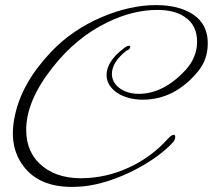

<svg xmlns="http://www.w3.org/2000/svg" viewBox="-20 -670 837 755"><path d="M760 -391C785 -422 797 -458 797 -500C797 -568 761 -614 688 -637C660 -646 629 -650 594 -650C525 -650 454 -634 381 -603C303 -570 236 -524 181 -466C104 -385 57 -302 39 -217C21 -136 32 -70 72 -17C113 38 177 65 263 65C277 65 291 64 306 63C373 56 443 33 514 -4C575 -36 623 -71 658 -108C665 -115 669 -123 669 -131C669 -137 667 -140 663 -140C657 -140 649 -134 638 -122C601 -81 557 -47 505 -20C448 9 388 26 326 30C252 35 193 20 149 -15C105 -50 83 -98 83 -159C83 -236 118 -318 187 -405C249 -484 321 -543 402 -582C469 -615 535 -631 599 -631C644 -631 680 -622 707 -603C739 -582 755 -549 755 -506C755 -465 740 -428 710 -395C652 -332 590 -301 525 -301C465 -301 420 -335 420 -379C420 -410 439 -440 476 -470C487 -474 492 -479 492 -486C492 -489 490 -490 487 -490C482 -490 476 -487 468 -481C422 -446 399 -411 399 -375C399 -319 461 -278 541 -278C626 -278 699 -316 760 -391Z"/></svg>

Font: AlexBrush
Style: Regular
Weight: 400
Designer: Robert E. Leuschke
Foundry: Robert E. Leuschke
Version: Version 1.001